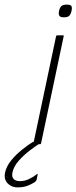

<svg xmlns="http://www.w3.org/2000/svg" viewBox="-114 -625 331 832"><path d="M64 -4Q63 0 60 0H34Q30 0 31 -4L129 -468Q130 -472 134 -472H160Q161 -472 162 -471Q163 -470 162 -468ZM196 -578Q193 -564 186.5 -557Q180 -550 163 -550Q147 -550 143 -557Q139 -564 142 -578Q145 -592 152 -598.5Q159 -605 175 -605Q192 -605 195.5 -598.5Q199 -592 196 -578ZM-38 187Q-65 187 -81.5 169Q-98 151 -92 123Q-86 95 -65.5 70Q-45 45 -19.5 24.5Q6 4 27 -9Q31 -11 34.5 -12Q38 -13 41 -13H62Q64 -13 65 -10.5Q66 -8 61 -5Q43 6 16.5 26Q-10 46 -32 70.5Q-54 95 -60 122Q-64 141 -55 150.5Q-46 160 -27 160Q-7 160 12.5 150.5Q32 141 44 131Q47 128 48.5 128.5Q50 129 49 132L45 153Q44 155 42.5 158Q41 161 37 164Q25 172 6.5 179.5Q-12 187 -38 187Z"/></svg>

Font: Glory Thin
Style: Italic
Weight: 100
Italic angle: -12°
Designer: Robert Leuschke
Foundry: Robert Leuschke
Version: Version 1.011